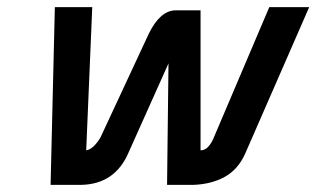

<svg xmlns="http://www.w3.org/2000/svg" viewBox="-20 -519 888 539"><path d="M239 -499 222 -97Q242 -100 262 -133L398 -425Q429 -488 471 -490H543V-97Q555 -97 564 -106.5Q573 -116 579 -130L736 -499H848L668 -87Q648 -43 611 -22.5Q574 -2 523 0H449L453 -341L341 -91Q303 -2 208 0H122L134 -499Z"/></svg>

Font: Panefresco 750wt
Style: Italic
Weight: 750
Foundry: Campivisivi & Chank Co
Version: Version 1.000